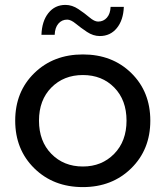

<svg xmlns="http://www.w3.org/2000/svg" viewBox="-20 -757 675 783"><path d="M387 -610Q360 -610 334.5 -627Q309 -644 289 -660.5Q269 -677 254 -677Q232 -677 218 -660.5Q204 -644 203 -615H149Q151 -671 177.5 -704Q204 -737 247 -737Q274 -737 299.5 -720Q325 -703 345 -686Q365 -669 380 -669Q402 -669 416 -685Q430 -701 431 -729H485Q483 -675 456.5 -642.5Q430 -610 387 -610ZM318 6Q198 6 120 -70.5Q42 -147 42 -265Q42 -383 120 -459Q198 -535 318 -535Q438 -535 515.5 -459Q593 -383 593 -265Q593 -147 515 -70.5Q437 6 318 6ZM318 -78Q395 -78 445.5 -129.5Q496 -181 496 -265Q496 -349 446 -400Q396 -451 318 -451Q240 -451 189.5 -400Q139 -349 139 -265Q139 -181 189.5 -129.5Q240 -78 318 -78Z"/></svg>

Font: false
Style: Regular
Weight: 500
Designer: Julieta Ulanovsky
Foundry: Julieta Ulanovsky
Version: Version 7.222;hotconv 1.0.109;makeotfexe 2.5.65596